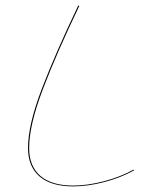

<svg xmlns="http://www.w3.org/2000/svg" viewBox="-20 -686 558 685"><path d="M80 -158Q80 -241 129.5 -370Q179 -499 259 -666L263 -665Q184 -501 134 -370.5Q84 -240 84 -158Q84 -93 124 -58.5Q164 -24 241 -24Q291 -24 349.5 -39Q408 -54 457 -81L458 -78Q409 -51 350.5 -36Q292 -21 241 -21Q162 -21 121 -56.5Q80 -92 80 -158Z"/></svg>

Font: FiraGO Four
Style: Regular
Weight: 100
Designer: bBox Type
Foundry: bBox Type GmbH
Version: Version 1.001